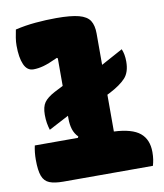

<svg xmlns="http://www.w3.org/2000/svg" viewBox="-85 -829 769 899"><g transform="rotate(-10 300.0 -380.0)"><path d="M41 -190H246L249 -196Q232 -213 225 -235.5Q218 -258 218 -286V-300L123 -250Q118 -266 115 -283.5Q112 -301 112 -323Q112 -361 126.5 -381.5Q141 -402 177 -421L218 -442V-573L214 -576Q171 -556 145.5 -549Q120 -542 97 -542Q67 -542 52.5 -575Q38 -608 38 -665Q38 -683 41 -702Q44 -721 48 -740Q94 -751 144.5 -755.5Q195 -760 243 -760Q313 -760 350.5 -750Q388 -740 402.5 -717.5Q417 -695 417 -656V-507L520 -563Q531 -538 531 -503Q531 -452 506 -425Q481 -398 431 -372L417 -365V-190Q503 -186 540.5 -155Q578 -124 578 -64Q578 -45 575.5 -29Q573 -13 569 0H143Q102 0 78 -9.5Q54 -19 44 -45.5Q34 -72 34 -123Q34 -158 41 -190Z"/></g></svg>

Font: Recursive Mn Csl St Blk
Style: Regular
Weight: 900
Monospace: yes
Version: Version 1.079;hotconv 1.0.112;makeotfexe 2.5.65598; ttfautoh